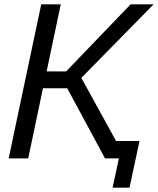

<svg xmlns="http://www.w3.org/2000/svg" viewBox="-20 -730 728 885"><path d="M20 0 170 -710H260L195 -401H285L582 -710H688L355 -371L515 -80H623L577 135H499L528 0H464L290 -323H178L110 0Z"/></svg>

Font: Raleway Medium
Style: Italic
Weight: 500
Italic angle: -12°
Designer: Matt McInerney, Pablo Impallari, Rodrigo Fuenzalida
Foundry: Matt McInerney, Pablo Impallari, Rodrigo Fuenzalida
Version: Version 4.026